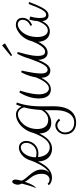

<svg xmlns="http://www.w3.org/2000/svg" viewBox="543 -1085 773 1899"><g transform="rotate(-90 929.5 -135.5)"><path d="M81 -276C101 -233 160 -198 160 -110C160 -67 140 -32 101 -32C81 -32 69 -42 63 -51L47 -40C64 -16 95 -8 122 -8C224 -8 276 -121 320 -234L301 -239C272 -166 227 -59 169 -36C189 -50 202 -74 202 -115C202 -202 107 -256 92 -309C92 -314 103 -350 103 -369C103 -382 99 -401 81 -401C65 -401 52 -367 52 -346C52 -330 57 -324 63 -306C50 -253 38 -212 21 -171L25 -167C56 -203 67 -238 81 -276Z M408 -7C527 -7 575 -170 600 -234L581 -239C557 -170 510 -30 422 -30C375 -30 332 -65 325 -146C335 -144 349 -142 364 -142C426 -142 485 -191 485 -263C485 -305 459 -335 419 -335C356 -335 282 -267 282 -150C282 -53 341 -7 408 -7ZM420 -316C450 -316 466 -291 466 -262C466 -203 415 -161 369 -161C347 -161 331 -164 323 -167C323 -251 372 -316 420 -316Z M666 231C742 231 828 186 828 6C828 -27 827 -77 827 -111C827 -262 861 -346 865 -354L847 -363C842 -353 834 -336 825 -310C813 -335 789 -364 747 -364C647 -364 558 -247 558 -144C558 -44 612 -15 662 -15C719 -15 761 -42 789 -80V-43V33C789 119 756 212 666 212C601 212 569 172 569 120C569 80 602 45 639 45C656 45 674 54 689 73L705 61C685 38 663 25 640 25C593 25 550 68 550 123C550 184 590 231 666 231ZM694 -45C631 -45 603 -90 603 -153C603 -281 697 -345 747 -345C787 -345 808 -316 817 -285C806 -245 795 -189 791 -113C771 -75 738 -45 694 -45Z M1110 -113C1110 -62 1135 -24 1181 -24C1255 -24 1288 -152 1321 -234L1302 -239C1253 -100 1225 -51 1190 -51C1164 -51 1152 -76 1152 -115C1152 -155 1160 -211 1181 -308L1164 -312C1157 -300 1126 -242 1114 -167C1081 -86 1044 -38 1005 -38C970 -38 946 -76 946 -137C946 -217 982 -323 983 -324L965 -330C965 -330 905 -244 905 -138C905 -33 963 -19 995 -19C1035 -19 1070 -40 1110 -113Z M1358 -51C1442 -51 1480 -175 1502 -234L1483 -239C1467 -193 1424 -76 1368 -76C1345 -76 1326 -89 1326 -150C1326 -223 1357 -314 1365 -347L1347 -352C1303 -266 1287 -195 1287 -151C1287 -84 1317 -51 1358 -51ZM1431 -502 1324 -414 1333 -402 1450 -473Z M1840 -239C1788 -102 1764 -66 1735 -66C1710 -66 1701 -82 1701 -133C1701 -165 1710 -205 1716 -222L1686 -232C1676 -203 1671 -173 1671 -152C1653 -98 1620 -49 1579 -49C1539 -49 1513 -85 1513 -152C1513 -287 1595 -346 1636 -346C1663 -346 1683 -329 1683 -298C1683 -243 1628 -223 1624 -223L1630 -204C1650 -212 1703 -239 1703 -299C1703 -349 1668 -365 1632 -365C1569 -365 1465 -282 1465 -153C1465 -68 1514 -29 1567 -29C1617 -29 1649 -60 1670 -105C1675 -62 1698 -42 1727 -42C1775 -42 1805 -90 1859 -234Z"/></g></svg>

Font: Clicker Script
Style: Regular
Weight: 400
Designer: Astigmatic (AOETI)
Foundry: Astigmatic (AOETI)
Version: Version 1.000